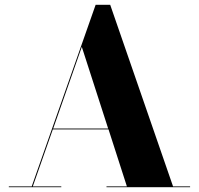

<svg xmlns="http://www.w3.org/2000/svg" viewBox="-20 -785 834 805"><path d="M17 -3.5H113L381 -765H442L705.5 -3.5H777V0H426.5V-3.5H512L435 -242.5H201.5L117.5 -3.5H237V0H17ZM323 -588.5 203 -246H433.5Z"/></svg>

Font: Bodoni* 48
Style: Bold
Weight: 700
Version: Version 2.2